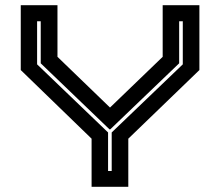

<svg xmlns="http://www.w3.org/2000/svg" viewBox="-20 -720 848 740"><path d="M333 0V-185.5L60 -450V-700H201.5V-501L404 -305.5L607 -501V-700H748.5V-450L474.5 -185.5V0ZM396.5 -61H410.5V-209.5L684.5 -472V-638H670.5V-476L405 -221.5H402L137 -476V-638H123V-472L396.5 -209.5Z"/></svg>

Font: Tourney Expanded Regular
Style: Bold
Weight: 700
Width: 7
Designer: Tyler Finck
Foundry: Etcetera Type Co
Version: Version 1.010; ttfautohint (v1.8.3)